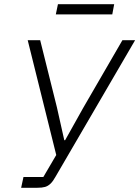

<svg xmlns="http://www.w3.org/2000/svg" viewBox="-20 -888 659 908"><path d="M80 0 91 -51H185L246 -155L111 -698H170L249 -381L284 -225H288L373 -377L559 -698H619L243 -53Q231 -31 219 -19.5Q207 -8 193 -4Q179 0 157 0ZM244 -820 254 -868H520L511 -820Z"/></svg>

Font: IBM Plex Sans Light
Style: Italic
Weight: 300
Italic angle: -11.31°
Designer: Mike Abbink, Paul van der Laan, Pieter van Rosmalen
Foundry: Bold Monday
Version: Version 3.201